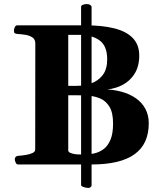

<svg xmlns="http://www.w3.org/2000/svg" viewBox="-20 -819 797 956"><path d="M70.3 0Q62 0 57.9 -9.8Q53.7 -19.5 53.7 -24.9Q53.7 -41 69.8 -43Q89.4 -44.4 108.9 -47.6Q128.4 -50.8 141.8 -57.1Q155.3 -63.5 155.3 -74.2L155.8 -602.5Q155.8 -623.5 140.9 -633.1Q126 -642.6 105.5 -645.8Q85 -648.9 66.9 -649.9Q56.6 -650.9 53 -654.1Q49.3 -657.2 49.3 -668Q49.3 -673.3 53.5 -683.1Q57.6 -692.9 65.9 -692.9H404.8Q490.7 -692.9 550.5 -677.5Q610.4 -662.1 641.8 -628.9Q673.3 -595.7 673.3 -542Q673.3 -486.3 647.9 -448.5Q622.6 -410.6 580.3 -391.4Q538.1 -372.1 487.3 -372.1V-374.5Q539.6 -374.5 582.5 -363Q625.5 -351.6 656.5 -329.8Q687.5 -308.1 704.1 -276.6Q720.7 -245.1 720.7 -205.6Q720.7 -153.8 703.1 -115.2Q685.5 -76.7 649.9 -51Q614.3 -25.4 560.5 -12.7Q506.8 0 434.6 0ZM319.8 -391.6H361.8Q399.9 -391.6 434.6 -404.1Q469.2 -416.5 491.5 -445.3Q513.7 -474.1 513.7 -523.9Q513.7 -590.8 475.3 -618.2Q437 -645.5 375 -645.5H319.8ZM396 -49.3Q421.4 -49.3 447.3 -54.7Q473.1 -60.1 494.9 -75.9Q516.6 -91.8 529.8 -122.6Q543 -153.3 543 -204.1Q543 -258.3 525.1 -287.4Q507.3 -316.4 479.5 -328.4Q451.7 -340.3 420.7 -342.5Q389.6 -344.7 363.3 -344.7H319.8V-67.4Q319.8 -67.4 323 -62.7Q326.2 -58.1 342.3 -53.7Q358.4 -49.3 396 -49.3ZM383.8 -786.1Q384.3 -792.5 394.3 -795.7Q404.3 -798.8 410.2 -798.8Q431.2 -798.8 436 -786.1V104Q435.5 110.4 430.4 113.5Q425.3 116.7 419.4 116.7Q410.2 116.7 398.2 113Q386.2 109.4 383.8 104Z"/></svg>

Font: Gelasio
Style: Bold
Weight: 700
Designer: Eben Sorkin
Foundry: Eben Sorkin
Version: Version 1.008